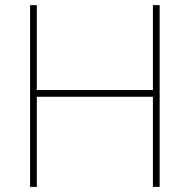

<svg xmlns="http://www.w3.org/2000/svg" viewBox="-20 -731 742 751"><path d="M604.5 0H578.1V-352.5H124V0H97.7V-710.9H124V-378.9H578.1V-710.9H604.5Z"/></svg>

Font: RobotoDraft Thin
Style: Regular
Weight: 250
Version: Version 2.001153; 2014